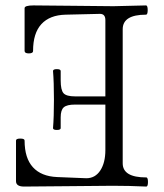

<svg xmlns="http://www.w3.org/2000/svg" viewBox="-20 -686 605 709"><path d="M68.8 2.9Q39.1 2.9 39.1 -17.1V-167Q39.1 -174.3 54.9 -174.3Q70.8 -174.3 70.8 -167Q70.8 -102.1 101.6 -68.4Q132.3 -34.7 190.9 -32.2L298.8 -27.8Q331.5 -27.8 350.3 -56.4Q369.1 -85 369.1 -131.8V-299.8H256.8Q227.1 -299.8 215.6 -289.8Q204.1 -279.8 204.1 -252.9V-212.9Q204.1 -206.1 189.9 -206.1Q175.8 -206.1 175.8 -212.9Q179.2 -253.9 179.2 -317.9Q179.2 -382.8 175.8 -423.8Q175.8 -430.7 189.9 -430.7Q204.1 -430.7 204.1 -423.8V-389.2Q204.1 -353.5 214.6 -341.8Q225.1 -330.1 256.8 -330.1H369.1V-611.8Q369.1 -634.8 349.1 -634.8L222.2 -631.8Q163.6 -630.4 132.8 -596.9Q102.1 -563.5 102.1 -498Q102.1 -488.8 86.4 -488.8Q70.8 -488.8 70.8 -498V-655.8Q70.8 -666 104 -666Q153.8 -666 252 -664.6Q350.1 -663.1 398.9 -663.1L519 -666Q525.4 -666 525.4 -648.9Q525.4 -631.8 519 -631.8Q433.1 -631.8 433.1 -578.1V-83Q433.1 -30.8 520 -30.8Q526.4 -30.8 526.4 -13.9Q526.4 2.9 520 2.9Q457 0 396 0Q341.8 0 232.9 1.5Q124 2.9 68.8 2.9Z"/></svg>

Font: Junicode SmCond Light
Style: Regular
Weight: 300
Width: 4
Designer: Peter S. Baker
Version: Version 2.206